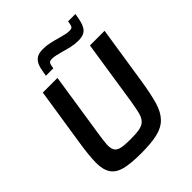

<svg xmlns="http://www.w3.org/2000/svg" viewBox="-243 -1034 1187 1187"><g transform="rotate(-45 350.5 -440.5)"><path d="M58 0ZM545 -688H673L614 -306Q599 -210 581.5 -149Q564 -88 530.5 -53Q497 -18 441.5 -5Q386 8 297 8Q208 8 156.5 -5Q105 -18 81.5 -53Q58 -88 58.5 -149Q59 -210 74 -306L133 -688H261L197 -270Q188 -215 186 -181.5Q184 -148 195 -130Q206 -112 234 -106Q262 -100 313 -100Q364 -100 393.5 -106Q423 -112 439.5 -130Q456 -148 464 -181.5Q472 -215 481 -270ZM220 -748ZM619 -889Q614 -857 608 -833Q602 -809 591.5 -792.5Q581 -776 563 -767.5Q545 -759 516 -759Q486 -759 456.5 -765.5Q427 -772 401 -780Q378 -786 357.5 -791Q337 -796 320 -796Q310 -796 304 -793.5Q298 -791 294.5 -785.5Q291 -780 289 -771Q287 -762 285 -748H220Q225 -780 230.5 -804Q236 -828 247 -844.5Q258 -861 276 -869.5Q294 -878 324 -878Q354 -878 383 -871.5Q412 -865 439 -857Q461 -851 481.5 -846Q502 -841 519 -841Q540 -841 545.5 -851Q551 -861 555 -889Z"/></g></svg>

Font: Azeri Sans SemiBold
Style: Italic
Weight: 600
Designer: Hector Gatti & Omnibus-Type (original fonts) / Cristiano Sobral (main changes and remastering)
Foundry: Omnibus-Type
Version: Version 0.07;August 21, 2020;FontCreator 13.0.0.2681 64-bit;